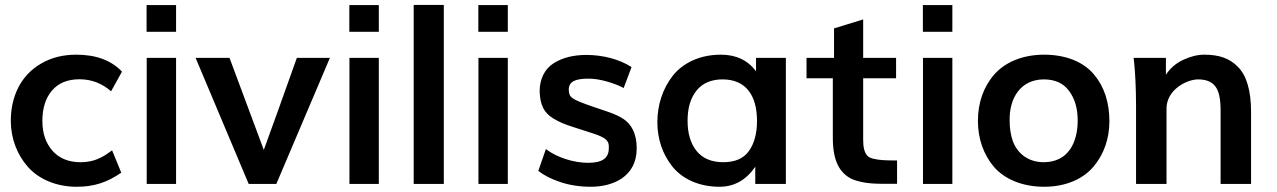

<svg xmlns="http://www.w3.org/2000/svg" viewBox="-20 -731 5075 763"><path d="M284.7 11.2C353 11.2 405.8 -5.9 461.9 -44.9L425.3 -133.8C424.8 -133.3 414.6 -125.5 411.1 -123.5L402.8 -117.7C394.5 -111.8 390.6 -110.4 380.9 -105C360.4 -94.2 333.5 -86.4 299.8 -86.4C252.9 -86.4 215.8 -101.6 189 -131.3C162.1 -161.6 148.4 -201.2 148.4 -250.5C148.4 -300.8 161.1 -341.3 186.5 -371.1C211.9 -400.9 248.5 -416 295.9 -416C343.3 -416 385.3 -399.9 421.4 -368.2L464.8 -446.3C422.4 -491.2 361.8 -513.7 283.2 -513.7C230 -513.7 183.6 -502 143.6 -478.5C104 -455.6 73.7 -423.8 53.2 -384.3C33.2 -344.7 22.9 -300.3 22.9 -251C22.9 -182.1 47.4 -117.2 90.3 -68.4C133.3 -19.5 203.1 11.2 284.7 11.2Z M679.7 -604.5V-710.9H562.5V-604.5ZM679.7 0V-501H563V0Z M1078.1 0 1291 -501H1159.7C1097.7 -327.1 1054.2 -205.1 1028.3 -135.3C1023.9 -146.5 978.5 -268.1 892.1 -501H757.3L968.3 0Z M1485.4 -604.5V-710.9H1368.2V-604.5ZM1485.4 0V-501H1368.7V0Z M1743.7 0V-711.4H1624V0Z M1998 -604.5V-710.9H1880.9V-604.5ZM1998 0V-501H1881.3V0Z M2328.1 11.2C2412.1 11.2 2510.3 -25.9 2510.3 -141.6C2510.3 -199.7 2489.3 -237.3 2457.5 -258.3C2441.9 -268.6 2420.9 -278.3 2395 -287.1L2330.1 -309.1C2247.6 -338.4 2242.2 -343.3 2240.2 -374.5C2240.2 -405.8 2263.7 -418.5 2318.8 -418.5C2339.8 -418.5 2363.8 -415 2389.6 -407.7C2416 -400.4 2439 -391.6 2458.5 -381.3L2489.7 -464.4C2441.4 -496.1 2374 -512.7 2310.1 -512.7C2258.8 -512.7 2215.8 -502 2180.7 -480C2145.5 -458 2124.5 -418.5 2124.5 -367.7C2126.5 -313.5 2141.6 -283.7 2177.2 -261.2C2202.6 -245.6 2223.1 -237.3 2259.8 -225.6L2331.1 -202.6C2360.4 -193.4 2378.9 -184.6 2387.2 -177.2C2395.5 -169.9 2399.4 -161.1 2399.4 -150.9V-142.1C2399.4 -101.1 2371.6 -84 2317.4 -84C2288.6 -84 2258.3 -88.9 2227.1 -99.1C2195.8 -109.4 2169.9 -122.6 2149.4 -138.7L2119.1 -51.8C2141.1 -34.7 2170.4 -19.5 2207 -7.3C2243.7 4.9 2284.2 11.2 2328.1 11.2Z M2854 -86.4C2807.6 -86.4 2772 -101.6 2748 -131.3C2724.1 -161.1 2712.4 -201.2 2712.4 -251.5C2712.4 -301.8 2724.1 -341.3 2748 -371.1C2772 -400.9 2806.6 -415.5 2851.6 -415.5C2943.4 -415.5 2988.3 -352.5 2988.3 -250.5C2988.3 -200.7 2977.5 -160.6 2956.1 -130.9C2935.1 -101.1 2900.9 -86.4 2854 -86.4ZM2838.9 11.2C2897.5 11.2 2944.8 -15.1 2981.4 -68.4V0H3103V-501H2984.4V-447.8C2951.7 -491.7 2905.3 -513.7 2844.7 -513.7C2761.2 -513.7 2693.8 -481 2653.3 -429.7C2613.8 -378.9 2592.3 -314.9 2592.3 -245.1C2592.3 -179.2 2612.8 -118.2 2651.9 -69.3C2690.9 -20.5 2757.3 11.2 2838.9 11.2Z M3544.9 -93.3C3520 -93.3 3501 -93.8 3487.3 -94.7C3473.6 -95.7 3460.9 -97.7 3449.2 -100.6C3438 -103.5 3429.7 -107.9 3424.8 -114.3C3415 -127.4 3410.2 -145 3410.2 -176.3V-419.9H3541V-501H3410.2V-653.8L3294.4 -618.2V-501H3185.1V-419.9H3289.6V-183.6C3289.6 -89.4 3317.4 -44.9 3362.3 -21C3383.8 -10.7 3416.5 -3.9 3445.3 -2C3459.5 -1 3476.6 -0.5 3496.1 -0.5H3544.9Z M3764.6 -604.5V-710.9H3647.5V-604.5ZM3764.6 0V-501H3647.9V0Z M4129.9 11.2C4214.4 11.2 4284.2 -19.5 4325.2 -68.4C4366.7 -117.2 4388.7 -179.7 4388.7 -249.5C4388.7 -323.7 4368.2 -387.2 4327.1 -435.5C4286.1 -484.4 4216.8 -513.7 4129.4 -513.7C4043.9 -513.7 3974.1 -483.9 3931.2 -435.1C3888.7 -386.7 3866.2 -322.8 3866.2 -250.5C3866.2 -179.7 3888.7 -116.2 3930.2 -67.4C3972.7 -19 4042.5 11.2 4129.9 11.2ZM4127.4 -86.4C4065.4 -86.4 4022.5 -122.1 4004.9 -170.4C3996.6 -194.3 3992.2 -221.7 3992.2 -252C3990.7 -341.3 4035.6 -415 4127.9 -415.5C4172.4 -415.5 4206.1 -400.4 4228.5 -369.6C4251.5 -338.9 4262.7 -299.8 4262.7 -252C4262.7 -165.5 4225.6 -86.4 4127.4 -86.4Z M4615.7 0V-299.8C4615.7 -374.5 4696.3 -415.5 4741.2 -415.5C4772.9 -415.5 4795.9 -406.2 4809.6 -387.7C4823.7 -369.6 4830.6 -338.4 4830.6 -293.9V0H4951.7V-285.6C4951.7 -371.1 4933.6 -431.2 4899.9 -464.8C4866.7 -499.5 4824.2 -513.7 4766.1 -513.7C4739.3 -513.7 4710.9 -506.8 4682.1 -493.2C4653.3 -480 4630.4 -460 4613.3 -434.1V-501H4484.9L4487.3 -479.5C4488.8 -465.3 4490.7 -442.4 4492.2 -410.6C4493.7 -378.9 4494.6 -345.7 4494.6 -310.1V0Z"/></svg>

Font: Ride
Style: Bold
Weight: 700
Version: Version 3.000